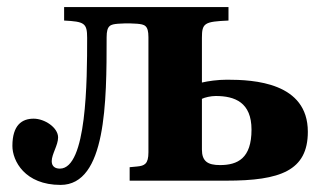

<svg xmlns="http://www.w3.org/2000/svg" viewBox="-20 -510 916 542"><path d="M15 -98C15 -56 50 12 151 12C280 12 281 -222 281 -405C281 -439 292 -441 313 -443L334 -444H346L367 -443C388 -441 399 -439 399 -405V-80C399 -47 388 -42 367 -40L346 -38V0H619C771 0 849 -28 849 -138C849 -277 697 -285 621 -285C594 -285 567 -281 550 -277V-403C550 -445 557 -449 625 -452V-490H161V-452C218 -449 226 -445 226 -403C226 -282 225 -34 149 -34C136 -34 126 -40 126 -55C126 -75 144 -100 144 -122C144 -150 106 -175 75 -175C42 -175 15 -157 15 -98ZM550 -88V-231C558 -235 575 -239 589 -239C643 -239 690 -221 690 -144C690 -63 651 -44 601 -44C566 -44 550 -55 550 -88Z"/></svg>

Font: Heuristica
Style: Bold
Weight: 700
Version: Version 1.0.1